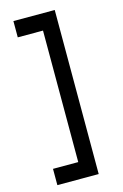

<svg xmlns="http://www.w3.org/2000/svg" viewBox="-134 -863 650 1014"><g transform="rotate(-15 191.0 -355.5)"><path d="M274 93H48V4H186V-715H48V-804H274Z"/></g></svg>

Font: Freesentation 6 SemiBold
Style: Regular
Weight: 600
Designer: glyphs from Roboto by Christian Robertson / Hangul glyphs from Noto Sans CJK(Source Han Sans) by Jang Soo-young and Kang
Foundry: PT&
Version: Version 2.001